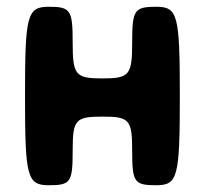

<svg xmlns="http://www.w3.org/2000/svg" viewBox="-20 -548 607 568"><path d="M512 -264C512 -504 506 -528 442 -528C377 -528 371 -518 371 -422C371 -326 363 -316 283 -316C203 -316 195 -326 195 -422C195 -518 189 -528 125 -528C60 -528 54 -504 54 -264C54 -24 60 0 125 0C189 0 195 -9 195 -102C195 -194 203 -203 283 -203C363 -203 371 -194 371 -102C371 -9 377 0 442 0C506 0 512 -24 512 -264Z"/></svg>

Font: Asimov Print
Style: A
Weight: 500
Designer: Google
Version: Version 2.000980: 2014